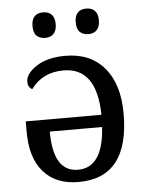

<svg xmlns="http://www.w3.org/2000/svg" viewBox="-54 -788 642 841"><g transform="rotate(-5 267.5 -367.0)"><path d="M49.8 -274.9H382.8Q379.4 -482.9 233.9 -482.9Q140.6 -482.9 90.8 -413.1Q71.8 -422.9 71.8 -446.8Q71.8 -482.9 120.1 -514.4Q168.5 -545.9 248 -545.9Q356.9 -545.9 418.5 -473.4Q480 -400.9 480 -272Q480 9.8 257.8 9.8Q158.7 9.8 104.2 -52Q49.8 -113.8 49.8 -229ZM380.9 -221.2H150.9Q150.9 -43.9 259.8 -43.9Q370.1 -43.9 380.9 -221.2ZM115.7 -688Q115.7 -703.6 119.6 -714.4Q123.5 -725.1 130.4 -731.7Q137.2 -738.3 146.5 -741.2Q155.8 -744.1 166.5 -744.1Q177.2 -744.1 186.5 -741.2Q195.8 -738.3 202.9 -731.7Q210 -725.1 213.9 -714.4Q217.8 -703.6 217.8 -688Q217.8 -672.9 213.9 -662.1Q210 -651.4 202.9 -644.5Q195.8 -637.7 186.5 -634.8Q177.2 -631.8 166.5 -631.8Q144.5 -631.8 130.1 -644.5Q115.7 -657.2 115.7 -688ZM305.7 -688Q305.7 -703.6 309.6 -714.4Q313.5 -725.1 320.3 -731.7Q327.1 -738.3 336.4 -741.2Q345.7 -744.1 356.4 -744.1Q367.2 -744.1 376.5 -741.2Q385.7 -738.3 392.8 -731.7Q399.9 -725.1 403.8 -714.4Q407.7 -703.6 407.7 -688Q407.7 -672.9 403.8 -662.1Q399.9 -651.4 392.8 -644.5Q385.7 -637.7 376.5 -634.8Q367.2 -631.8 356.4 -631.8Q334.5 -631.8 320.1 -644.5Q305.7 -657.2 305.7 -688Z"/></g></svg>

Font: Droid Serif
Style: Regular
Weight: 400
Designer: Monotype Design team
Foundry: Monotype Imaging Inc.
Version: Version 1.03